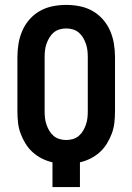

<svg xmlns="http://www.w3.org/2000/svg" viewBox="-20 -763 540 783"><path d="M194 0V-101Q172 -106 151 -116.5Q130 -127 113 -142.5Q96 -158 84 -177.5Q72 -197 64 -218.5Q56 -240 53.5 -263Q51 -286 51 -309V-530Q51 -558 55.5 -585Q60 -612 71 -637.5Q82 -663 100.5 -684Q119 -705 143 -718.5Q167 -732 194.5 -737.5Q222 -743 250 -743Q278 -743 305.5 -737.5Q333 -732 357 -718.5Q381 -705 399.5 -684Q418 -663 429 -637.5Q440 -612 444.5 -585Q449 -558 449 -530V-309Q449 -286 446.5 -263Q444 -240 436 -218.5Q428 -197 416 -177.5Q404 -158 387 -142.5Q370 -127 349 -116.5Q328 -106 306 -101V0ZM250 -192Q264 -192 277.5 -196Q291 -200 301.5 -209Q312 -218 319 -230Q326 -242 330.5 -255Q335 -268 336.5 -281.5Q338 -295 338 -309V-530Q338 -544 336.5 -557.5Q335 -571 330.5 -584Q326 -597 319 -609Q312 -621 301.5 -630Q291 -639 277.5 -643Q264 -647 250 -647Q236 -647 222.5 -643Q209 -639 198.5 -630Q188 -621 181 -609Q174 -597 169.5 -584Q165 -571 163.5 -557.5Q162 -544 162 -530V-309Q162 -295 163.5 -281.5Q165 -268 169.5 -255Q174 -242 181 -230Q188 -218 198.5 -209Q209 -200 222.5 -196Q236 -192 250 -192Z"/></svg>

Font: Iosevka
Style: Bold
Weight: 700
Monospace: yes
Designer: Belleve Invis
Foundry: Belleve Invis
Version: Version 32.5.0; ttfautohint (v1.8.4)